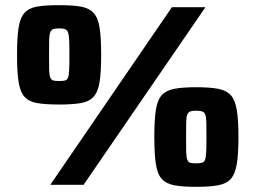

<svg xmlns="http://www.w3.org/2000/svg" viewBox="-20 -716 990 744"><path d="M175 0 646 -688H776L304 0ZM209 -311Q156 -311 124 -316.5Q92 -322 75 -341Q58 -360 52 -398.5Q46 -437 46 -504Q46 -570 52 -608.5Q58 -647 75 -666Q92 -685 124 -690.5Q156 -696 209 -696Q261 -696 293 -690.5Q325 -685 342.5 -666Q360 -647 366 -608.5Q372 -570 372 -504Q372 -437 366 -398.5Q360 -360 342.5 -341Q325 -322 293 -316.5Q261 -311 209 -311ZM209 -402Q223 -402 231.5 -404Q240 -406 243.5 -415Q247 -424 248 -445Q249 -466 249 -503Q249 -541 248 -561.5Q247 -582 243 -591.5Q239 -601 231 -603.5Q223 -606 209 -606Q195 -606 187 -603.5Q179 -601 175 -591.5Q171 -582 170.5 -561.5Q170 -541 170 -503Q170 -466 170.5 -445Q171 -424 175 -415Q179 -406 187 -404Q195 -402 209 -402ZM740 8Q688 8 656 2Q624 -4 607 -22.5Q590 -41 584 -80Q578 -119 578 -185Q578 -251 584 -290Q590 -329 607 -347.5Q624 -366 656 -372Q688 -378 740 -378Q793 -378 825 -372Q857 -366 874 -347.5Q891 -329 897.5 -290Q904 -251 904 -185Q904 -119 897.5 -80Q891 -41 874 -22.5Q857 -4 825 2Q793 8 740 8ZM740 -83Q754 -83 762.5 -85.5Q771 -88 774.5 -97Q778 -106 779 -126.5Q780 -147 780 -185Q780 -222 779.5 -243Q779 -264 775 -273Q771 -282 762.5 -284.5Q754 -287 740 -287Q726 -287 718 -284.5Q710 -282 706 -273Q702 -264 701.5 -243Q701 -222 701 -185Q701 -148 701.5 -127Q702 -106 706 -96.5Q710 -87 718 -85Q726 -83 740 -83Z"/></svg>

Font: Saira SemiExpanded Black
Style: Regular
Weight: 900
Width: 6
Designer: Hector Gatti with collaboration of the Omnibus-Type team
Foundry: Omnibus-Type
Version: Version 1.101